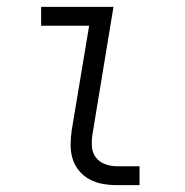

<svg xmlns="http://www.w3.org/2000/svg" viewBox="-20 -540 540 560"><path d="M323 0Q301 0 280.5 -3.5Q260 -7 242 -16.5Q224 -26 211 -41.5Q198 -57 192 -76Q186 -95 186 -116.5Q186 -138 189 -159L240 -465H100V-520H311L250 -150Q247 -132 248 -113.5Q249 -95 259.5 -81Q270 -67 287 -61Q304 -55 322 -55H387V0Z"/></svg>

Font: Iosevka Curly Light
Style: Italic
Weight: 300
Italic angle: -9°
Monospace: yes
Designer: Belleve Invis
Foundry: Belleve Invis
Version: Version 22.1.2; ttfautohint (v1.8.4)